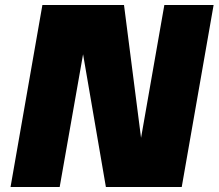

<svg xmlns="http://www.w3.org/2000/svg" viewBox="-20 -745 871 765"><path d="M634.8 -725.1H831.1L704.1 0H507.8H401.9L311 -528.8L217.8 0H22L148.9 -725.1H345.2H474.1L542 -195.8Z"/></svg>

Font: Stilu Bold
Style: Italic
Weight: 700
Italic angle: -10°
Designer: Genilson Lima Santos
Foundry: Genilson Lima Santos
Version: Version 1.200;PS 001.200;hotconv 1.0.88;makeotf.lib2.5.64775